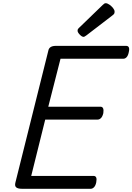

<svg xmlns="http://www.w3.org/2000/svg" viewBox="-20 -1173 823 1193"><path d="M116 0Q91 0 80.5 -9Q70 -18 76 -40L281 -861Q284 -874 295.5 -881Q307 -888 327 -888H764Q776 -888 780.5 -878.5Q785 -869 780 -848Q776 -828 767 -818Q758 -808 746 -808H356L280 -510H604Q616 -510 620.5 -500Q625 -490 622 -470Q617 -449 607.5 -439.5Q598 -430 587 -430H261L174 -80H561Q573 -80 577.5 -70.5Q582 -61 578 -40Q574 -20 564.5 -10Q555 0 544 0ZM499 -944Q489 -944 475.5 -958Q462 -972 462 -982Q462 -986 463 -989.5Q464 -993 470 -999L618 -1142Q624 -1147 627.5 -1150Q631 -1153 637 -1153Q647 -1153 660 -1144Q673 -1135 682.5 -1123Q692 -1111 692 -1101Q692 -1094 690 -1089Q688 -1084 677 -1076L518 -954Q512 -950 507.5 -947Q503 -944 499 -944Z"/></svg>

Font: Playwrite DE SAS
Style: Regular
Weight: 400
Designer: Veronika Burian, José Scaglione
Foundry: TypeTogether
Version: Version 1.002